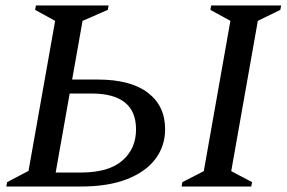

<svg xmlns="http://www.w3.org/2000/svg" viewBox="-20 -680 1048 700"><path d="M111 -660H376L373 -644L281 -604L243 -390H336Q456 -390 519 -342Q582 -294 582 -209Q582 -148 547 -101Q512 -54 443.5 -27Q375 0 274 0H3L6 -16L84 -57L181 -604L108 -644ZM183 -51H275Q376 -51 426 -94.5Q476 -138 476 -208Q476 -339 314 -339H234ZM642 0 645 -16 723 -56 820 -604 747 -644 750 -660H1005L1002 -644L920 -604L823 -56L899 -16L896 0Z"/></svg>

Font: Spectral SC Medium
Style: Italic
Weight: 500
Italic angle: -10°
Designer: Jean-Baptiste Levee
Foundry: Production Type
Version: Version 2.001